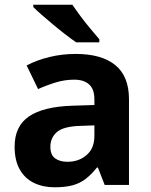

<svg xmlns="http://www.w3.org/2000/svg" viewBox="-20 -786 643 816"><path d="M301.8 -556.8Q411.6 -556.8 469.9 -509.4Q528.2 -462 528.2 -364V0H424.9L396 -74H392Q369 -45 344.5 -26Q320 -7 288.5 1.5Q257 10 211.1 10Q163.1 10 124.6 -8.5Q86.1 -27 64.1 -65.4Q42.1 -103.9 42.1 -162.8Q42.1 -249.7 103.1 -291.2Q164.1 -332.7 286.3 -336.7L381.2 -339.7V-363.9Q381.2 -407.2 358.6 -427.3Q336 -447.4 295.8 -447.4Q255.8 -447.4 217.8 -435.9Q179.8 -424.4 141.8 -407.4L93.2 -507.9Q137 -530.8 190.5 -543.8Q243.9 -556.8 301.8 -556.8ZM322.9 -251.1Q250.4 -249.1 222.2 -225Q194.1 -201 194.1 -161.8Q194.1 -127.6 214.2 -113Q234.3 -98.4 266.5 -98.4Q314.8 -98.4 348 -127Q381.2 -155.7 381.2 -208.1V-253.1ZM287.5 -766Q302.4 -744 322.8 -716.5Q343.3 -689 364.7 -663.5Q386.2 -638 402.2 -619V-606H303.8Q284.9 -619 259.4 -638.5Q234 -658 207.6 -680Q181.2 -702 158.3 -722Q135.4 -742 121.5 -756V-766Z"/></svg>

Font: Noto Sans Hebrew
Style: Regular
Weight: 400
Designer: Monotype Design Team
Foundry: Monotype Imaging Inc.
Version: Version 2.003;January 10, 2023;FontCreator 14.0.0.2877 64-bi